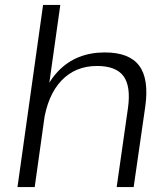

<svg xmlns="http://www.w3.org/2000/svg" viewBox="-20 -760 681 780"><path d="M500 -322Q512 -410 481.5 -451Q451 -492 374 -492Q286 -492 229.5 -432.5Q173 -373 157 -262L115 -199L125 -260Q146 -399 218.5 -473Q291 -547 406 -547Q505 -547 545.5 -493Q586 -439 570 -326L523 0H454ZM155 -740H225L171 -357L121 0H51Z"/></svg>

Font: Pathway Extreme 28pt Light
Style: Italic
Weight: 300
Italic angle: -8°
Designer: Eduardo Rodriguez Tunni
Foundry: Eduardo Rodriguez Tunni
Version: Version 1.001;gftools[0.9.26]